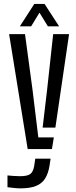

<svg xmlns="http://www.w3.org/2000/svg" viewBox="-20 -778 399 1002"><path d="M124.5 0 27.5 -600H110.5L149.5 -311L180 -61H261L251 0ZM86.5 205Q72.5 205 53.5 203Q34.5 201 19 199V137.5Q32 139 50.2 140.2Q68.5 141.5 85 141.5Q123 141.5 138.2 130Q153.5 118.5 158.5 87.5L164 50H244L238.5 86.5Q232 127 215.8 153.2Q199.5 179.5 168.5 192.2Q137.5 205 86.5 205ZM202.5 -112 226 -311 257.5 -600H340.5L269 -112ZM83.5 -640.5 159 -757.5H212.5L288.5 -640.5H230L186 -712L142.5 -640.5Z"/></svg>

Font: Big Shoulders Stencil Text Thin
Style: Regular
Weight: 400
Version: Version 2.001